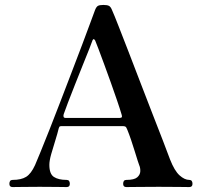

<svg xmlns="http://www.w3.org/2000/svg" viewBox="-20 -758 813 778"><path d="M31 0Q18 0 18 -13Q18 -29 31 -29Q66 -29 86 -41.5Q106 -54 122 -89Q129 -105 144.5 -143Q160 -181 181 -234Q202 -287 225 -347Q248 -407 271 -467Q294 -527 313.5 -578.5Q333 -630 346.5 -667Q360 -704 365 -717Q370 -730 376.5 -734Q383 -738 399 -738Q415 -738 422 -734Q429 -730 434 -717Q443 -697 460.5 -652Q478 -607 501 -548Q524 -489 548.5 -424.5Q573 -360 597 -299Q621 -238 640 -188.5Q659 -139 669 -112Q687 -66 707.5 -47.5Q728 -29 747 -29Q760 -29 760 -13Q760 0 747 0Q737 0 706 -0.5Q675 -1 623 -1Q580 -1 541 -0.5Q502 0 492 0Q479 0 479 -13Q479 -29 492 -29Q524 -29 536 -39.5Q548 -50 548.5 -64Q549 -78 544 -89Q543 -91 538 -106.5Q533 -122 526 -145Q519 -168 511 -191.5Q503 -215 496 -232Q492 -243 488 -245Q484 -247 477 -247H231Q226 -247 223 -246Q220 -245 218 -238Q213 -217 204 -188.5Q195 -160 187.5 -133.5Q180 -107 180 -90Q180 -53 198.5 -41Q217 -29 250 -29Q263 -29 263 -13Q263 0 250 0Q240 0 212.5 -0.5Q185 -1 141 -1Q102 -1 72 -0.5Q42 0 31 0ZM246 -280H463Q467 -280 471.5 -281.5Q476 -283 473 -293Q466 -317 454 -352Q442 -387 428.5 -425Q415 -463 402 -498Q389 -533 379.5 -558.5Q370 -584 366 -593Q364 -598 360.5 -599Q357 -600 355 -595Q353 -588 342 -560.5Q331 -533 315.5 -494.5Q300 -456 284 -415.5Q268 -375 255.5 -342.5Q243 -310 238 -295Q234 -280 246 -280Z"/></svg>

Font: Zen Antique Soft
Style: Regular
Weight: 400
Designer: Yoshimichi Ohira
Foundry: Positype
Version: Version 1.001